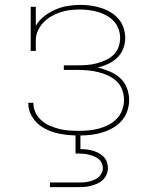

<svg xmlns="http://www.w3.org/2000/svg" viewBox="-20 -548 640 788"><path d="M185 220V201H300Q311 201 322 200.5Q333 200 343.5 197.5Q354 195 364.5 191Q375 187 383.5 180Q392 173 397 163Q402 153 402 142Q402 131 397 120.5Q392 110 383.5 103.5Q375 97 364.5 93Q354 89 343.5 86.5Q333 84 322 83Q311 82 300 82H290V8Q268 7 246.5 4.5Q225 2 204 -4Q183 -10 163.5 -20.5Q144 -31 129 -46.5Q114 -62 105 -82Q96 -102 96 -124V-126H117V-125Q117 -104 126 -85.5Q135 -67 150.5 -53.5Q166 -40 184.5 -32Q203 -24 222.5 -19Q242 -14 262.5 -12.5Q283 -11 303 -11Q324 -11 345 -13Q366 -15 386.5 -20.5Q407 -26 426 -36Q445 -46 459.5 -61Q474 -76 481.5 -96.5Q489 -117 489 -138Q489 -159 481.5 -179.5Q474 -200 458.5 -214.5Q443 -229 423.5 -238Q404 -247 383.5 -252Q363 -257 342 -259Q321 -261 300 -261H242V-280H300Q319 -280 338.5 -281.5Q358 -283 376.5 -288Q395 -293 413 -301Q431 -309 445 -322Q459 -335 466 -353.5Q473 -372 473 -392Q473 -411 466.5 -429Q460 -447 447 -461Q434 -475 417 -484.5Q400 -494 382 -499Q364 -504 345 -506.5Q326 -509 307 -509Q287 -509 266.5 -506.5Q246 -504 227 -497.5Q208 -491 190.5 -481Q173 -471 159 -456.5Q145 -442 136 -423Q127 -404 127 -384V-339H106V-520H127V-442Q140 -465 161.5 -481.5Q183 -498 207 -508.5Q231 -519 257 -523.5Q283 -528 310 -528Q331 -528 352.5 -525Q374 -522 394.5 -515.5Q415 -509 433.5 -498Q452 -487 466 -471Q480 -455 487 -434Q494 -413 494 -392Q494 -369 485.5 -347.5Q477 -326 460.5 -310.5Q444 -295 423.5 -285.5Q403 -276 381 -271Q406 -265 429.5 -255Q453 -245 472 -228.5Q491 -212 500.5 -187.5Q510 -163 510 -138Q510 -115 502.5 -92.5Q495 -70 479.5 -52.5Q464 -35 444 -23.5Q424 -12 402 -5Q380 2 356.5 5Q333 8 310 8V64Q323 64 336 65.5Q349 67 361 70.5Q373 74 384.5 80Q396 86 405 95Q414 104 418.5 116.5Q423 129 423 142Q423 155 417.5 168Q412 181 402 190.5Q392 200 379.5 205.5Q367 211 354 214.5Q341 218 327.5 219Q314 220 300 220Z"/></svg>

Font: Iosevka Etoile Thin
Style: Regular
Weight: 100
Designer: Belleve Invis
Foundry: Belleve Invis
Version: Version 22.1.2; ttfautohint (v1.8.4)